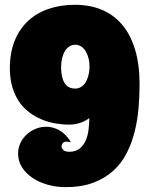

<svg xmlns="http://www.w3.org/2000/svg" viewBox="-20 -747 627 798"><path d="M233.9 -467.8Q233.9 -426.3 248 -402.6Q262.2 -378.9 293 -378.9Q305.2 -378.9 315.9 -385Q326.7 -391.1 334.5 -402.8Q342.3 -414.6 346.9 -430.9Q351.6 -447.3 352.1 -467.8Q352.5 -486.3 348.4 -503.2Q344.2 -520 336.7 -533Q329.1 -545.9 317.9 -553.5Q306.6 -561 293 -561Q278.8 -561 267.8 -553.7Q256.8 -546.4 249.3 -533.7Q241.7 -521 237.8 -503.9Q233.9 -486.8 233.9 -467.8ZM351.1 -256.8Q346.7 -252.4 338.4 -247.6Q330.1 -242.7 319.3 -238.5Q308.6 -234.4 295.4 -231.7Q282.2 -229 268.1 -229Q239.3 -229 209.7 -234.1Q180.2 -239.3 152.8 -250.7Q125.5 -262.2 101.3 -280.3Q77.1 -298.3 59.3 -324.5Q41.5 -350.6 31.2 -385.3Q21 -419.9 21 -463.9Q21 -528.3 41 -577.6Q61 -627 96.9 -660.2Q132.8 -693.4 182.4 -710.2Q231.9 -727.1 291 -727.1Q353.5 -727.1 403.3 -706.3Q453.1 -685.5 488 -644Q522.9 -602.5 541.5 -540.5Q560.1 -478.5 560.1 -396Q560.1 -348.6 555.9 -298.8Q551.8 -249 540 -201.4Q528.3 -153.8 507.1 -111.6Q485.8 -69.3 451.4 -37.8Q417 -6.3 368.2 12.2Q319.3 30.8 252 30.8Q212.9 30.8 177.2 20.5Q141.6 10.3 114.5 -8.1Q87.4 -26.4 71.3 -52Q55.2 -77.6 55.2 -108.9Q55.2 -132.3 64.9 -152.8Q74.7 -173.3 91.1 -188.2Q107.4 -203.1 128.4 -211.7Q149.4 -220.2 171.9 -220.2Q200.7 -220.2 227.5 -205.1Q254.4 -189.9 274.9 -155.8Q263.7 -158.2 254.9 -158.2Q245.1 -158.2 240.5 -151.9Q235.8 -145.5 235.8 -138.2Q235.8 -130.4 243.7 -123.3Q251.5 -116.2 268.1 -116.2Q294.4 -116.2 310.8 -129.4Q327.1 -142.6 336.2 -163.1Q345.2 -183.6 348.1 -208.5Q351.1 -233.4 351.1 -256.8Z"/></svg>

Font: Spicy Rice
Style: Regular
Weight: 400
Version: Version 1.000